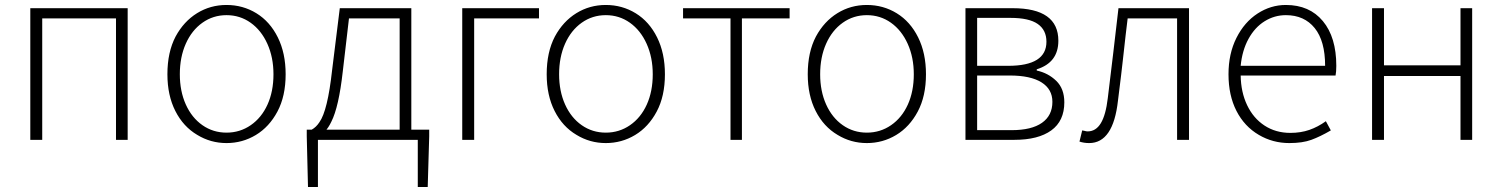

<svg xmlns="http://www.w3.org/2000/svg" viewBox="-20 -563 6049 773"><path d="M102 -530H494V0H447V-489H150V0H102Z M774 -20Q718 -53 686 -116Q654 -179 654 -264Q654 -353 687 -416Q720 -477 773.5 -510Q827 -543 892 -543Q958 -543 1012.5 -509.5Q1067 -476 1098.5 -412.5Q1130 -349 1130 -264Q1130 -176 1097 -114Q1064 -52 1010 -19.5Q956 13 892 13Q828 13 774 -20ZM1081 -264Q1081 -332 1056.5 -386.5Q1032 -441 989 -471.5Q946 -502 892 -502Q838 -502 795 -471.5Q752 -441 728 -387Q704 -333 704 -264Q704 -196 728 -142.5Q752 -89 795 -59Q838 -29 892 -29Q946 -29 989.5 -59Q1033 -89 1057 -142Q1081 -195 1081 -264Z M1260 190H1220L1215 -14V-41H1708V-14L1702 190H1662V0H1260ZM1589 -489H1385L1360 -275Q1344 -132 1314 -73Q1302 -48 1289 -35Q1276 -22 1261 -13L1235 -41Q1253 -51 1266 -71Q1299 -117 1317 -280L1348 -530H1636V-15H1589Z M1841 -530H2150V-489H1889V0H1841Z M2301 -20Q2245 -53 2213 -116Q2181 -179 2181 -264Q2181 -353 2214 -416Q2247 -477 2300.5 -510Q2354 -543 2419 -543Q2485 -543 2539.5 -509.5Q2594 -476 2625.5 -412.5Q2657 -349 2657 -264Q2657 -176 2624 -114Q2591 -52 2537 -19.5Q2483 13 2419 13Q2355 13 2301 -20ZM2608 -264Q2608 -332 2583.5 -386.5Q2559 -441 2516 -471.5Q2473 -502 2419 -502Q2365 -502 2322 -471.5Q2279 -441 2255 -387Q2231 -333 2231 -264Q2231 -196 2255 -142.5Q2279 -89 2322 -59Q2365 -29 2419 -29Q2473 -29 2516.5 -59Q2560 -89 2584 -142Q2608 -195 2608 -264Z M2921 -489H2730V-530H3159V-489H2967V0H2921Z M3352 -20Q3296 -53 3264 -116Q3232 -179 3232 -264Q3232 -353 3265 -416Q3298 -477 3351.5 -510Q3405 -543 3470 -543Q3536 -543 3590.5 -509.5Q3645 -476 3676.5 -412.5Q3708 -349 3708 -264Q3708 -176 3675 -114Q3642 -52 3588 -19.5Q3534 13 3470 13Q3406 13 3352 -20ZM3659 -264Q3659 -332 3634.5 -386.5Q3610 -441 3567 -471.5Q3524 -502 3470 -502Q3416 -502 3373 -471.5Q3330 -441 3306 -387Q3282 -333 3282 -264Q3282 -196 3306 -142.5Q3330 -89 3373 -59Q3416 -29 3470 -29Q3524 -29 3567.5 -59Q3611 -89 3635 -142Q3659 -195 3659 -264Z M3867 -530H4057Q4241 -530 4241 -399Q4241 -311 4154 -284V-279Q4200 -269 4232.5 -237.5Q4265 -206 4265 -151Q4265 -76 4212.5 -38Q4160 0 4064 0H3867ZM4193 -395Q4193 -442 4158 -466.5Q4123 -491 4048 -491H3914V-298H4039Q4193 -298 4193 -395ZM4217 -153Q4217 -204 4173 -231.5Q4129 -259 4045 -259H3914V-39H4053Q4133 -39 4175 -68.5Q4217 -98 4217 -153Z M4326 7 4337 -38 4347 -36Q4353 -34 4359 -34Q4392 -34 4412 -67Q4432 -100 4440 -168L4462 -350L4483 -530H4767V0H4719V-489H4520Q4513 -434 4501 -324Q4496 -277 4481 -158Q4462 13 4365 13Q4344 13 4326 7Z M5048 -20Q4990 -54 4958 -116.5Q4926 -179 4926 -264Q4926 -347 4958 -410.5Q4990 -474 5043 -508.5Q5096 -543 5157 -543Q5252 -543 5306 -478Q5360 -413 5360 -298Q5360 -274 5357 -259H4975Q4976 -192 5001 -139.5Q5026 -87 5071 -57.5Q5116 -28 5175 -28Q5217 -28 5251.5 -40Q5286 -52 5318 -75L5338 -38Q5295 -13 5259.5 0Q5224 13 5171 13Q5104 13 5048 -20ZM5157 -502Q5111 -502 5071.5 -477.5Q5032 -453 5006.5 -406.5Q4981 -360 4975 -298H5315Q5315 -398 5273 -450Q5231 -502 5157 -502Z M5504 -530H5552V-300H5860V-530H5907V0H5860V-257H5552V0H5504Z"/></svg>

Font: Merged Yaku Han JP ExtraLight
Style: Regular
Weight: 250
Designer: Ryoko NISHIZUKA 西塚涼子 (kana, bopomofo & ideographs); Paul D. Hunt (Latin, Greek & Cyrillic); Sandoll Communications 산돌커뮤니
Foundry: Adobe
Version: Version 2.004